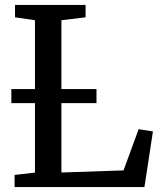

<svg xmlns="http://www.w3.org/2000/svg" viewBox="-20 -763 662 783"><path d="M39.5 0V-49.6L122.6 -59.1V-680.5L41.2 -692.4V-743H329V-692.4L230.4 -680.5V-59.5L483.8 -68.1L545.4 -236.2L603.7 -227L569 0ZM373.5 -399.9V-342.3H26.3V-399.9Z"/></svg>

Font: Merriweather Light
Style: Regular
Weight: 300
Designer: Eben Sorkin
Foundry: Eben Sorkin
Version: Version 2.100